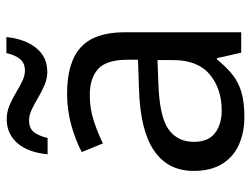

<svg xmlns="http://www.w3.org/2000/svg" viewBox="-112 -663 785 601"><g transform="rotate(-90 280.5 -362.5)"><path d="M288 -545Q386 -545 433 -502Q480 -459 480 -365V0H416L399 -76H395Q372 -47 347.5 -27.5Q323 -8 291.5 1Q260 10 215 10Q167 10 128.5 -7Q90 -24 68 -59.5Q46 -95 46 -149Q46 -229 109 -272.5Q172 -316 303 -320L394 -323V-355Q394 -422 365 -448Q336 -474 283 -474Q241 -474 203 -461.5Q165 -449 132 -433L105 -499Q140 -518 188 -531.5Q236 -545 288 -545ZM314 -259Q214 -255 175.5 -227Q137 -199 137 -148Q137 -103 164.5 -82Q192 -61 235 -61Q303 -61 348 -98.5Q393 -136 393 -214V-262ZM98 -606Q101 -636 109.5 -659.5Q118 -683 132 -699.5Q146 -716 165 -725Q184 -734 208 -734Q230 -734 250.5 -725.5Q271 -717 290 -705.5Q309 -694 326.5 -685.5Q344 -677 360 -677Q383 -677 395.5 -691.5Q408 -706 415 -735H465Q459 -677 431 -642Q403 -607 356 -607Q335 -607 315 -615.5Q295 -624 275.5 -635.5Q256 -647 238.5 -655.5Q221 -664 204 -664Q180 -664 168 -649.5Q156 -635 149 -606Z"/></g></svg>

Font: Noto Sans Lao Looped
Style: Regular
Weight: 400
Designer: Mark Frömberg, Ben Mitchell
Foundry: The Fontpad Ltd
Version: Version 1.001